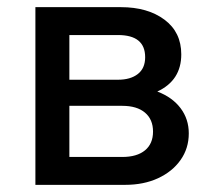

<svg xmlns="http://www.w3.org/2000/svg" viewBox="-20 -517 593 537"><path d="M79 0V-497H318Q393 -497 440 -462Q487 -427 487 -365Q487 -292 420 -261Q462 -245 485 -214.5Q508 -184 508 -144Q508 -102 485 -69.5Q462 -37 422 -18.5Q382 0 330 0ZM310 -419H174V-294H310Q345 -294 365.5 -310Q386 -326 386 -357Q386 -419 310 -419ZM322 -221H174V-78H322Q363 -78 385.5 -96.5Q408 -115 408 -149Q408 -183 385.5 -202Q363 -221 322 -221Z"/></svg>

Font: Wix Madefor Text Medium
Style: Regular
Weight: 500
Designer: Dalton Maag Ltd
Foundry: Dalton Maag Ltd
Version: Version 3.100